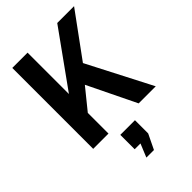

<svg xmlns="http://www.w3.org/2000/svg" viewBox="-257 -723 1057 1057"><g transform="rotate(-45 272.0 -194.5)"><path d="M536 -630 349 -374 542 0H409L272 -282L174 -161V0H55V-630H174V-308L405 -630ZM228 241 260 163H215V51H329V154L287 241Z"/></g></svg>

Font: Pragati Narrow
Style: Bold
Weight: 700
Designer: Hector Gatti, Marcela Romero, Pablo Cosgaya and Nicolas Silva
Foundry: Omnibus-Type
Version: Version 1.010; ttfautohint (v1.3)